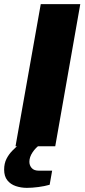

<svg xmlns="http://www.w3.org/2000/svg" viewBox="-42 -707 413 928"><path d="M33 0 155 -687H346L225 0ZM88 201Q60 201 34.5 192.5Q9 184 -6.5 164.5Q-22 145 -22 113Q-22 83 -10.5 60.5Q1 38 18.5 20.5Q36 3 53 -12H153L152 -8Q131 6 115.5 29Q100 52 100 75Q100 92 111 105Q122 118 147 118H210L198 186Q174 193 143.5 197Q113 201 88 201Z"/></svg>

Font: Archivo SemiExpanded ExtraBold
Style: Italic
Weight: 800
Width: 6
Italic angle: -10°
Designer: Hector Gatti
Foundry: Omnibus-Type
Version: Version 2.001